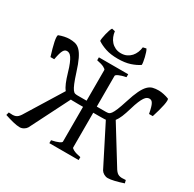

<svg xmlns="http://www.w3.org/2000/svg" viewBox="-174 -998 1207 1192"><g transform="rotate(30 429.5 -402.5)"><path d="M849.6 -18.1Q817.4 -7.3 788.3 -0.2Q759.3 6.8 740.2 6.8Q726.1 6.8 712.6 -1Q699.2 -8.8 692.4 -20L549.8 -301.3Q545.9 -300.8 542 -300.5Q538.1 -300.3 533.7 -300.3Q526.4 -300.3 517.1 -300Q507.8 -299.8 498 -299.8H460.4V-50.8Q460.4 -44.9 476.8 -36.4Q493.2 -27.8 528.8 -21V0H318.8V-21Q352.1 -27.8 369.6 -35.9Q387.2 -43.9 387.2 -50.8V-299.8H349.6Q329.1 -299.8 314.9 -300.3H307.1Q303.2 -300.3 299.3 -301.3L157.2 -20Q150.4 -8.8 137 -1Q123.5 6.8 109.4 6.8Q90.3 6.8 61.3 -0.2Q32.2 -7.3 0 -18.1L5.4 -39.1Q22 -37.6 33.4 -37.8Q44.9 -38.1 53.7 -41.3Q62.5 -44.4 69.3 -50.8Q76.2 -57.1 83.5 -67.9L245.6 -330.6Q232.4 -346.7 221.7 -372.6Q210.9 -398.4 199.7 -437Q189.5 -472.7 180.2 -494.6Q170.9 -516.6 162.4 -529.1Q153.8 -541.5 145.5 -545.9Q137.2 -550.3 128.9 -550.3Q121.6 -550.3 115.5 -546.9Q109.4 -543.5 104 -534.4Q98.6 -525.4 94 -509Q89.4 -492.7 84.5 -466.3H57.6Q49.3 -492.7 42.5 -517.3Q35.6 -542 31.7 -561.5Q27.8 -581.1 27.6 -593.5Q27.3 -606 31.7 -607.9Q39.6 -610.8 49.1 -613.8Q58.6 -616.7 68.4 -618.7Q78.1 -620.6 87.2 -621.8Q96.2 -623 103.5 -623Q127.4 -623 146.2 -618.2Q165 -613.3 181.2 -596.9Q197.3 -580.6 212.4 -549.3Q227.5 -518.1 244.1 -465.3Q258.3 -420.4 268.6 -395.8Q278.8 -371.1 287.4 -359.6Q295.9 -348.1 304.2 -345.9Q312.5 -343.8 323.2 -343.8H387.2V-564Q387.2 -569.8 370.6 -578.6Q354 -587.4 318.8 -594.2V-615.2H528.8V-594.2Q495.6 -587.4 478 -579.1Q460.4 -570.8 460.4 -564V-343.8H525.4Q536.1 -343.8 544.4 -345.9Q552.7 -348.1 561.3 -359.6Q569.8 -371.1 580.1 -395.8Q590.3 -420.4 604.5 -465.3Q621.1 -518.1 636.2 -549.3Q651.4 -580.6 667.5 -596.9Q683.6 -613.3 702.1 -618.2Q720.7 -623 745.1 -623Q752.4 -623 761.5 -621.8Q770.5 -620.6 780.3 -618.7Q790 -616.7 799.6 -613.8Q809.1 -610.8 816.9 -607.9Q821.3 -606 821 -593.5Q820.8 -581.1 816.9 -561.5Q813 -542 806.2 -517.3Q799.3 -492.7 791 -466.3H764.2Q759.3 -492.7 754.6 -509Q750 -525.4 744.6 -534.4Q739.3 -543.5 733.2 -546.9Q727.1 -550.3 719.7 -550.3Q711.4 -550.3 703.1 -545.9Q694.8 -541.5 686.3 -529.1Q677.7 -516.6 668.5 -494.6Q659.2 -472.7 648.9 -437Q637.7 -398.9 627 -373Q616.2 -347.2 603.5 -331.1L766.1 -67.9Q773.4 -57.1 780.3 -50.8Q787.1 -44.4 795.9 -41.3Q804.7 -38.1 816.2 -37.8Q827.6 -37.6 844.2 -39.1ZM423.8 -666Q372.6 -666 336.2 -678.2Q299.8 -690.4 274.9 -707.5Q273.9 -713.4 276.1 -728Q278.3 -742.7 282.2 -758.8Q286.1 -774.9 291 -789.6Q295.9 -804.2 300.8 -810.5L323.7 -805.2Q325.7 -786.1 333 -768.1Q340.3 -750 352.8 -736.1Q365.2 -722.2 383.1 -713.6Q400.9 -705.1 423.8 -705.1Q446.8 -705.1 464.6 -713.6Q482.4 -722.2 494.9 -736.1Q507.3 -750 514.6 -768.1Q522 -786.1 523.9 -805.2L546.9 -810.5Q551.8 -804.2 556.6 -789.6Q561.5 -774.9 565.4 -758.8Q569.3 -742.7 571.5 -728Q573.7 -713.4 572.8 -707.5Q548.3 -690.4 511.7 -678.2Q475.1 -666 423.8 -666Z"/></g></svg>

Font: Noto Serif Devanagari
Style: Bold
Weight: 700
Designer: Monotype Design Team
Foundry: Monotype Imaging Inc.
Version: Version 1.01